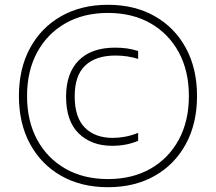

<svg xmlns="http://www.w3.org/2000/svg" viewBox="-20 -771 902 802"><path d="M431 11Q319.5 11 235.8 -36.5Q152 -84 105.5 -169.8Q59 -255.5 59 -370Q59 -484.5 105.5 -570.2Q152 -656 235.8 -703.5Q319.5 -751 431 -751Q542.5 -751 626.2 -703.5Q710 -656 756.5 -570.2Q803 -484.5 803 -370Q803 -255.5 756.5 -169.8Q710 -84 626.2 -36.5Q542.5 11 431 11ZM448 -162Q362 -162 309 -213.5Q256 -265 256 -367Q256 -465.5 309 -518.8Q362 -572 461 -572Q486.5 -572 509.8 -568.8Q533 -565.5 557 -558V-525Q534 -532 511.2 -535.5Q488.5 -539 462 -539Q380.5 -539 336.2 -497.5Q292 -456 292 -369Q292 -280 334.8 -237.5Q377.5 -195 451 -195Q473 -195 499.8 -199.5Q526.5 -204 557 -216V-183Q531.5 -172 504.5 -167Q477.5 -162 448 -162ZM431 -23Q532.5 -23 608.5 -66.2Q684.5 -109.5 726.8 -187.5Q769 -265.5 769 -370Q769 -474.5 726.8 -552.5Q684.5 -630.5 608.5 -673.8Q532.5 -717 431 -717Q329.5 -717 253.5 -673.8Q177.5 -630.5 135.2 -552.5Q93 -474.5 93 -370Q93 -265.5 135.2 -187.5Q177.5 -109.5 253.5 -66.2Q329.5 -23 431 -23Z"/></svg>

Font: Encode Sans Condensed Thin Thin
Style: Regular
Weight: 250
Version: Version 3.002